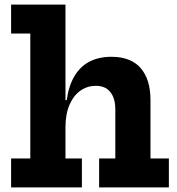

<svg xmlns="http://www.w3.org/2000/svg" viewBox="-20 -810 767 830"><path d="M263 -125H334V0H28V-125H111V-665H28V-790H263ZM478.5 -125V-338Q478.5 -384.5 457.2 -411.8Q436 -439 394 -439Q358 -439 328.2 -418.5Q298.5 -398 280.8 -357.8Q263 -317.5 263 -258.5L237 -377H268.5Q277 -439.5 302 -481.2Q327 -523 367.2 -543.8Q407.5 -564.5 461.5 -564.5Q546 -564.5 588.2 -515.5Q630.5 -466.5 630.5 -378V-125H710V0H408.5V-125Z"/></svg>

Font: Hepta Slab ExtraLight
Style: Bold
Weight: 700
Version: Version 1.102